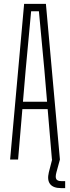

<svg xmlns="http://www.w3.org/2000/svg" viewBox="-20 -820 360 987"><path d="M32 0 104 -800H216L288 0H247L225 -259H95L73 0ZM98 -297H222L208 -462L180 -762H140L112 -461ZM315 147H294Q253.5 147 237.5 126Q221.5 105 231 66L248 0H288L270 66Q263.5 90 269.2 100.5Q275 111 295 111H315Z"/></svg>

Font: Big Shoulders Text SC Thin
Style: Regular
Weight: 100
Designer: Patric King
Foundry: XO Type Co
Version: Version 2.002